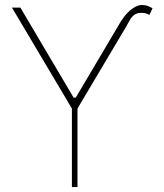

<svg xmlns="http://www.w3.org/2000/svg" viewBox="-20 -758 663 778"><path d="M491.5 -650.6 294 -318.2V0H271.3V-318.2L28.4 -727.3H62.5L278.4 -362.2H286.9L465.9 -664.8L473 -676.1Q497.2 -713.8 528.8 -730.6Q560.4 -747.5 598 -724.4L585.2 -697.4Q570 -707.7 545.6 -705.6Q521.3 -703.5 505.7 -676.1Z"/></svg>

Font: Inter UI Thin
Style: Regular
Weight: 100
Designer: Rasmus Andersson
Foundry: rsms
Version: 3.2;8d6f07862